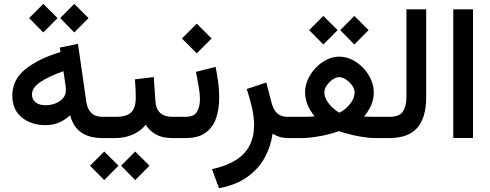

<svg xmlns="http://www.w3.org/2000/svg" viewBox="-20 -727 2582 1011"><path d="M371.1 -706.5 446.3 -631.8 371.1 -556.2 296.9 -631.8ZM208 -706.5 283.2 -631.8 208 -556.2 133.3 -631.8ZM518.6 0Q379.9 0 349.6 -120.1Q293 -67.9 220.2 -67.9Q145 -67.9 95 -108.4Q44.9 -148.9 44.9 -224.1Q44.9 -307.6 113.8 -362.8Q182.6 -418 298.3 -453.1L294.9 -476.6L390.6 -496.1L434.6 -190.4Q439.9 -153.3 460.7 -132.6Q481.4 -111.8 520.5 -111.8H535.6V0ZM327.1 -252.9Q327.1 -267.1 324.2 -283.7L314 -352.1Q237.8 -325.2 193.1 -295.4Q148.4 -265.6 148.4 -229.5Q148.4 -202.6 168 -187.7Q187.5 -172.9 220.2 -172.9Q246.6 -172.9 271 -182.1Q295.4 -191.4 311.3 -209.2Q327.1 -227.1 327.1 -252.9Z M515.1 -111.8H588.9Q647 -111.8 670.9 -135.5Q694.8 -159.2 694.8 -212.9Q694.8 -238.8 693.6 -262.5Q692.4 -286.1 690.4 -309.1L789.6 -321.3L798.3 -195.8Q803.2 -111.8 888.2 -111.8H898.4V0H887.2Q835.4 0 801.8 -18.6Q768.1 -37.1 747.1 -69.8Q719.2 -35.2 677.2 -17.6Q635.3 0 588.9 0H515.1ZM691.9 70.8 767.1 145.5 691.9 221.2 617.7 145.5ZM528.8 70.8 604 145.5 528.8 221.2 454.1 145.5Z M957.5 0H878.9V-111.8H957.5Q1001 -111.8 1016.8 -137.7Q1032.7 -163.6 1032.7 -203.6Q1032.7 -235.8 1025.9 -273.7Q1019 -311.5 1011.7 -348.6L1115.2 -375Q1124 -332.5 1129.2 -292Q1134.3 -251.5 1134.3 -213.9Q1134.3 -152.3 1117.7 -104Q1101.1 -55.7 1062.3 -27.8Q1023.4 0 957.5 0ZM1016.1 -602.5 1094.2 -524.4 1016.1 -446.3 938 -524.4Z M1499 0Q1470.7 0 1449.5 -7.1Q1428.2 -14.2 1415.5 -23.4Q1405.8 45.4 1373 104.5Q1340.3 163.6 1281.5 205.3Q1222.7 247.1 1133.3 264.2L1096.2 163.6Q1209.5 139.2 1263.7 82Q1317.9 24.9 1317.9 -67.9Q1317.9 -110.8 1306.6 -160.6Q1295.4 -210.4 1279.3 -258.3L1382.3 -292.5L1409.7 -186.5Q1419.4 -149.4 1439.5 -130.6Q1459.5 -111.8 1493.7 -111.8H1512.2V0Z M1845.7 -643.1 1920.9 -568.4 1845.7 -492.7 1771.5 -568.4ZM1682.6 -643.1 1757.8 -568.4 1682.6 -492.7 1607.9 -568.4ZM1948.2 -240.7Q1948.2 -205.1 1935.1 -174.6Q1921.9 -144 1897 -113.3Q1917.5 -112.3 1933.6 -112.1Q1949.7 -111.8 1962.4 -111.8H2009.8V0H1955.1Q1921.4 0 1868.7 -9.5Q1815.9 -19 1765.1 -36.6Q1714.4 -18.6 1660.2 -9.3Q1606 0 1569.8 0H1492.7V-111.8H1563Q1579.6 -111.8 1596.2 -112.1Q1612.8 -112.3 1636.7 -113.8Q1612.3 -144.5 1599.4 -175.5Q1586.4 -206.5 1586.4 -241.7Q1586.4 -275.4 1601.3 -308.6Q1616.2 -341.8 1641.6 -368.9Q1667 -396 1699.2 -412.4Q1731.4 -428.7 1765.6 -428.7Q1801.3 -428.7 1834 -412.6Q1866.7 -396.5 1892.6 -369.1Q1918.5 -341.8 1933.3 -308.6Q1948.2 -275.4 1948.2 -240.7ZM1766.1 -320.8Q1749.5 -320.8 1731.4 -308.3Q1713.4 -295.9 1700.7 -277.3Q1688 -258.8 1688 -239.7Q1688 -219.2 1700.4 -198.2Q1712.9 -177.2 1731 -160.2Q1749 -143.1 1767.1 -133.8Q1797.4 -147.9 1822.3 -178.5Q1847.2 -209 1847.2 -240.7Q1847.2 -258.8 1834 -277.3Q1820.8 -295.9 1802 -308.3Q1783.2 -320.8 1766.1 -320.8Z M1990.2 -111.8H2029.3Q2085 -111.8 2102.5 -140.9Q2120.1 -169.9 2120.1 -219.2V-677.7H2224.1V-214.4Q2224.1 -108.4 2177.5 -54.2Q2130.9 0 2028.8 0H1990.2Z M2470.7 -677.7V-0.5H2366.7V-677.7Z"/></svg>

Font: Vazirmatn UI FD Medium
Style: Regular
Weight: 500
Designer: Saber Rastikerdar
Foundry: Saber Rastikerdar
Version: Version 33.003